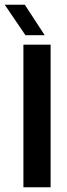

<svg xmlns="http://www.w3.org/2000/svg" viewBox="-47 -788 284 808"><path d="M51.5 0V-600H166V0ZM60 -640 -27 -768H57.5L141 -640Z"/></svg>

Font: Big Shoulders Stencil Text Thin
Style: Bold
Weight: 700
Version: Version 2.001